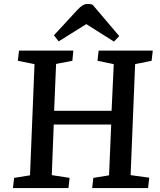

<svg xmlns="http://www.w3.org/2000/svg" viewBox="-20 -959 814 979"><path d="M547 -324H254L244 -66L335 -52L329 0H46L52 -52L133 -65L156 -632L71 -649L77 -701H354L349 -649L266 -633L256 -394H549L560 -632L477 -649L483 -701H759L753 -649L669 -632L646 -66L741 -53L735 0H450L456 -52L536 -65ZM588 -775 561 -747 420 -836 279 -748 255 -779 375 -909Q390 -925 402 -932Q414 -939 425 -939Q434 -939 440.5 -938Q447 -937 453 -934Z"/></svg>

Font: Literata Medium
Style: Italic
Weight: 500
Italic angle: -2°
Designer: Latin by Veronika Burian and Jose Scaglione. Greek by Irene Vlachou. Cyrillic by Vera Evstafieva
Foundry: TypeTogether
Version: Version 3.103;gftools[0.9.29]